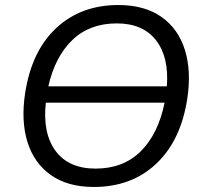

<svg xmlns="http://www.w3.org/2000/svg" viewBox="-20 -734 812 763"><path d="M80 -365Q106 -532 204 -623Q302 -714 450 -714Q555 -714 622 -666.5Q689 -619 715 -535Q741 -451 724 -340Q698 -174 600 -82.5Q502 9 353 9Q249 9 182 -38.5Q115 -86 89 -170Q63 -254 80 -365ZM444 -641Q336 -641 267.5 -575Q199 -509 172 -391H643Q652 -507 600 -574Q548 -641 444 -641ZM360 -64Q470 -64 539.5 -133Q609 -202 634 -326H162Q149 -204 201 -134Q253 -64 360 -64Z"/></svg>

Font: Mulish
Style: Italic
Weight: 400
Italic angle: -9°
Designer: Vernon Adams
Foundry: Vernon Adams
Version: Version 3.603; ttfautohint (v1.8.3)